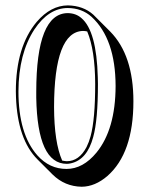

<svg xmlns="http://www.w3.org/2000/svg" viewBox="-20 -630 561 716"><path d="M289.6 -514.6Q182.1 -512.2 181.6 -230.5Q182.1 -98.6 211.9 -31.2Q220.7 -29.3 229 -28.8Q274.9 -28.8 302.7 -81.5Q312 -100.1 317.9 -122.1Q335 -185.1 335 -316.9Q334.5 -443.4 305.2 -512.7Q296.9 -514.6 289.6 -514.6ZM284.7 66.4Q221.7 65.4 176.3 21L120.1 -35.2Q45.4 -109.9 39.6 -268.1Q39.1 -278.8 39.1 -289.1Q39.1 -456.1 117.2 -548.8Q169.4 -609.4 232.9 -609.9Q290.5 -608.9 328.1 -575.2Q332 -571.8 334.5 -568.8L391.1 -512.2Q477.5 -424.3 477.5 -252.4Q477.5 -58.6 380.4 26.4Q334.5 65.9 284.7 66.4ZM228 0Q289.6 0 339.8 -61Q410.6 -147.5 411.1 -309.1Q410.6 -485.4 321.3 -567.4Q285.6 -599.6 232.9 -600.1Q161.6 -600.1 108.4 -520.5Q49.3 -430.2 48.8 -289.1Q48.8 -129.9 119.6 -50.3Q164.6 0 228 0ZM232.9 -581.1Q263.2 -580.6 283.7 -562.5Q340.3 -514.6 344.7 -341.3Q345.2 -329.1 345.2 -316.9Q345.2 -182.1 327.6 -119.1Q305.2 -34.7 244.6 -21Q236.3 -19 229 -19Q119.6 -19 115.2 -265.6Q115.2 -276.4 115.2 -287.1Q115.2 -580.6 232.9 -581.1Z"/></svg>

Font: Linux Biolinum Shadow O
Style: Regular
Weight: 400
Designer: Philipp H. Poll
Foundry: Philipp H. Poll
Version: Version 1.0.4